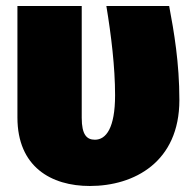

<svg xmlns="http://www.w3.org/2000/svg" viewBox="-20 -597 644 639"><path d="M543 -577H334C350 -480 363 -374 363 -280C363 -171 333 -132 296 -132C269 -132 252 -148 252 -205V-577H38V-206C38 -42 150 22 279 22C427 22 577 -58 577 -264C577 -388 559 -492 543 -577Z"/></svg>

Font: Glow Sans SC Normal Heavy
Style: Regular
Weight: 900
Designer: Ryoko NISHIZUKA (kana, bopomofo & ideographs); Paul D. Hunt (Latin, Greek & Cyrillic); Sandoll Communications, Soo-young
Version: Version 0.93